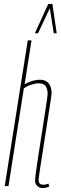

<svg xmlns="http://www.w3.org/2000/svg" viewBox="-20 -945 308 975"><path d="M176 -31Q176 -20 181.5 -13.5Q187 -7 201 -7Q206 -7 211.5 -8Q217 -9 226 -13L230 2Q220 7 212 8.5Q204 10 196 10Q186 10 177.5 5.5Q169 1 163.5 -7.5Q158 -16 158 -28Q158 -37 162.5 -71Q167 -105 174.5 -153Q182 -201 190 -253Q198 -305 205.5 -352Q213 -399 217.5 -430.5Q222 -462 222 -468Q222 -491 212.5 -506.5Q203 -522 174 -522Q165 -522 151.5 -518.5Q138 -515 124.5 -509.5Q111 -504 101 -496L23 0H4L121 -740H140L105 -517Q116 -524 129 -529Q142 -534 156 -537Q170 -540 182 -540Q204 -540 217 -531Q230 -522 236 -506.5Q242 -491 242 -471Q242 -465 237 -432.5Q232 -400 224.5 -352.5Q217 -305 209 -252.5Q201 -200 193.5 -152.5Q186 -105 181 -72Q176 -39 176 -31ZM157 -776 225 -925H246L268 -776H253L233 -903L173 -776Z"/></svg>

Font: Georama ExtraCondensed Thin
Style: Italic
Weight: 100
Width: 2
Italic angle: -9°
Designer: Jean-Baptiste Levee
Foundry: Production Type
Version: Version 1.001